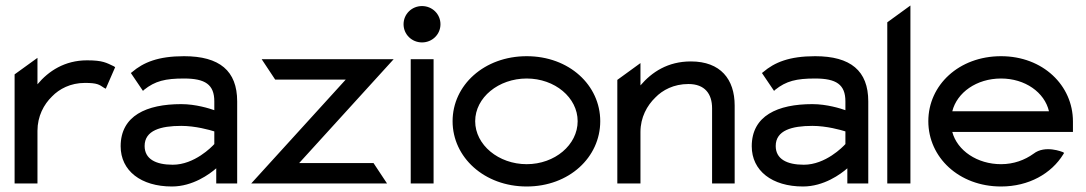

<svg xmlns="http://www.w3.org/2000/svg" viewBox="-20 -666 3944 697"><path d="M33 0H116V-191C116 -244 139 -287 169 -316C195 -343 236 -365 288 -365C333 -365 340 -359 358 -347L364 -344L398 -422L394 -425C366 -438 354 -447 296 -447C215 -447 156 -408 116 -360V-456L33 -396Z M418 -135C418 -46 492 11 604 11C680 11 741 -34 765 -55V0H841V-298C841 -409 777 -462 648 -462C555 -462 501 -440 459 -404L455 -401L499 -336L503 -340C543 -372 580 -381 648 -381C725 -381 758 -359 758 -298V-266C741 -272 691 -288 638 -288C512 -288 418 -246 418 -135ZM505 -136C505 -193 564 -209 638 -209C690 -209 742 -194 758 -189V-143C749 -133 686 -68 607 -68C545 -68 505 -89 505 -136Z M892 0H1385L1336 -74H1066L1409 -451H930L979 -377H1235Z M1445 -578C1445 -541 1475 -512 1512 -512C1549 -512 1579 -541 1579 -578C1579 -615 1549 -644 1512 -644C1475 -644 1445 -615 1445 -578ZM1471 0H1554V-451H1471Z M1623 -226C1623 -95 1738 11 1892 11C2046 11 2159 -95 2159 -226C2159 -357 2046 -462 1892 -462C1738 -462 1623 -357 1623 -226ZM1705 -226C1705 -312 1790 -381 1892 -381C1994 -381 2077 -312 2077 -226C2077 -140 1994 -70 1892 -70C1790 -70 1705 -140 1705 -226Z M2221 0H2305V-187C2305 -240 2329 -283 2359 -312C2385 -339 2426 -361 2479 -361C2539 -361 2565 -325 2565 -273V0H2647V-283C2647 -378 2596 -443 2488 -443C2404 -443 2346 -404 2305 -356V-437L2221 -376Z M2709 -135C2709 -46 2783 11 2895 11C2971 11 3032 -34 3056 -55V0H3132V-298C3132 -409 3068 -462 2939 -462C2846 -462 2792 -440 2750 -404L2746 -401L2790 -336L2794 -340C2834 -372 2871 -381 2939 -381C3016 -381 3049 -359 3049 -298V-266C3032 -272 2982 -288 2929 -288C2803 -288 2709 -246 2709 -135ZM2796 -136C2796 -193 2855 -209 2929 -209C2981 -209 3033 -194 3049 -189V-143C3040 -133 2977 -68 2898 -68C2836 -68 2796 -89 2796 -136Z M3201 0H3285V-646L3201 -585Z M3350 -226C3350 -95 3461 11 3614 11C3715 11 3797 -36 3840 -106L3843 -111L3838 -114C3838 -114 3774 -141 3732 -108C3700 -85 3660 -70 3614 -70C3528 -70 3455 -119 3437 -187H3875V-225C3875 -356 3766 -462 3614 -462C3461 -462 3350 -357 3350 -226ZM3437 -262C3454 -330 3525 -381 3614 -381C3701 -381 3772 -331 3788 -262Z"/></svg>

Font: Charger Pro
Style: BdExt
Weight: 700
Designer: Jasper
Foundry: Cannot Into Space Fonts
Version: Version 1.09